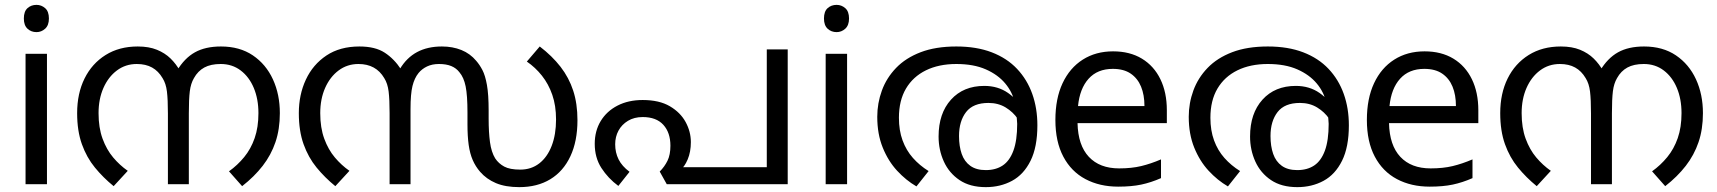

<svg xmlns="http://www.w3.org/2000/svg" viewBox="-20 -757 7057 789"><path d="M173 -536V0H85V-536ZM130 -737Q150 -737 165.5 -723.5Q181 -710 181 -681Q181 -653 165.5 -639Q150 -625 130 -625Q108 -625 93 -639Q78 -653 78 -681Q78 -710 93 -723.5Q108 -737 130 -737Z M546 -566Q592 -566 625 -552.5Q658 -539 681 -516.5Q704 -494 720 -465L707 -466Q738 -518 781 -542Q824 -566 888 -566Q965 -566 1019 -529.5Q1073 -493 1101.5 -431Q1130 -369 1130 -292Q1130 -226 1112 -173Q1094 -120 1059.5 -75.5Q1025 -31 975 8L921 -53Q956 -78 983.5 -111.5Q1011 -145 1026.5 -189.5Q1042 -234 1042 -292Q1042 -350 1023 -395.5Q1004 -441 969 -467.5Q934 -494 887 -494Q846 -494 819.5 -479.5Q793 -465 777 -436Q764 -414 760 -382Q756 -350 756 -291V0H670V-291Q670 -348 666 -381Q662 -414 648 -436Q631 -465 605 -479.5Q579 -494 542 -494Q496 -494 460.5 -467.5Q425 -441 405 -395.5Q385 -350 385 -292Q385 -232 401.5 -187Q418 -142 445 -110Q472 -78 505 -55L447 8Q404 -27 370 -68.5Q336 -110 316.5 -164.5Q297 -219 297 -292Q297 -373 327.5 -434.5Q358 -496 414 -531Q470 -566 546 -566Z M1796 -566Q1840 -566 1876 -551.5Q1912 -537 1937 -507Q1951 -491 1962.5 -469Q1974 -447 1981 -408Q1988 -369 1988 -303V-269Q1988 -214 1993.5 -173Q1999 -132 2015 -106Q2029 -85 2052 -72.5Q2075 -60 2118 -60Q2163 -60 2196 -85.5Q2229 -111 2247 -157.5Q2265 -204 2265 -266Q2265 -323 2249.5 -367.5Q2234 -412 2207 -446Q2180 -480 2145 -504L2198 -566Q2249 -527 2283.5 -482.5Q2318 -438 2335.5 -384.5Q2353 -331 2353 -263Q2353 -177 2324 -115Q2295 -53 2241.5 -20.5Q2188 12 2114 12Q2057 12 2018 -4.5Q1979 -21 1953 -51Q1934 -73 1922.5 -99.5Q1911 -126 1906 -161.5Q1901 -197 1901 -246V-295Q1901 -365 1893.5 -402Q1886 -439 1868 -460Q1855 -477 1834.5 -485.5Q1814 -494 1784 -494Q1756 -494 1735 -484Q1714 -474 1700 -457Q1683 -436 1675 -403.5Q1667 -371 1667 -309V0H1581V-292Q1581 -348 1577 -381Q1573 -414 1559 -436Q1542 -465 1515.5 -479.5Q1489 -494 1453 -494Q1407 -494 1371.5 -467.5Q1336 -441 1316 -395.5Q1296 -350 1296 -292Q1296 -232 1312.5 -187Q1329 -142 1356 -110Q1383 -78 1416 -55L1358 8Q1315 -27 1281 -68.5Q1247 -110 1227.5 -164.5Q1208 -219 1208 -292Q1208 -368 1237 -430Q1266 -492 1321.5 -529Q1377 -566 1457 -566Q1522 -566 1561 -540.5Q1600 -515 1628 -472L1623 -473Q1651 -520 1694 -543Q1737 -566 1796 -566Z M2621 -346Q2689 -346 2732.5 -320.5Q2776 -295 2797.5 -255.5Q2819 -216 2819 -173Q2819 -133 2806 -102Q2793 -71 2774 -57L2749 -70H3131V-554H3217V0H2720L2691 -52Q2711 -72 2723 -96.5Q2735 -121 2735 -158Q2735 -212 2706 -244Q2677 -276 2621 -276Q2586 -276 2560.5 -260.5Q2535 -245 2521.5 -220Q2508 -195 2508 -164Q2508 -130 2522 -102Q2536 -74 2567 -51L2521 7Q2479 -24 2451.5 -66.5Q2424 -109 2424 -166Q2424 -219 2448.5 -259.5Q2473 -300 2517.5 -323Q2562 -346 2621 -346Z M3461 -536V0H3373V-536ZM3418 -737Q3438 -737 3453.5 -723.5Q3469 -710 3469 -681Q3469 -653 3453.5 -639Q3438 -625 3418 -625Q3396 -625 3381 -639Q3366 -653 3366 -681Q3366 -710 3381 -723.5Q3396 -737 3418 -737Z M3910 -566Q3993 -566 4055.5 -542Q4118 -518 4159.5 -474Q4201 -430 4222 -371Q4243 -312 4243 -242Q4243 -153 4215 -96.5Q4187 -40 4139 -14Q4091 12 4031 12Q3966 12 3923 -17Q3880 -46 3858.5 -93.5Q3837 -141 3837 -196Q3837 -291 3888 -347.5Q3939 -404 4025 -404Q4081 -404 4122.5 -375Q4164 -346 4188 -301Q4212 -256 4214 -206L4189 -209Q4182 -240 4162.5 -268.5Q4143 -297 4112.5 -315.5Q4082 -334 4042 -334Q3979 -334 3950 -296.5Q3921 -259 3921 -198Q3921 -156 3932 -124.5Q3943 -93 3967.5 -75.5Q3992 -58 4031 -58Q4072 -58 4100.5 -77Q4129 -96 4144.5 -138Q4160 -180 4160 -248Q4160 -250 4158.5 -270Q4157 -290 4153 -310Q4152 -315 4152 -323Q4152 -331 4150 -335Q4141 -378 4111 -414Q4081 -450 4031 -472Q3981 -494 3910 -494Q3838 -494 3785 -468Q3732 -442 3703 -393Q3674 -344 3674 -273Q3674 -221 3689 -180Q3704 -139 3731.5 -108Q3759 -77 3796 -54L3746 9Q3703 -16 3666.5 -55.5Q3630 -95 3607.5 -150.5Q3585 -206 3585 -277Q3585 -333 3604 -385Q3623 -437 3662.5 -478Q3702 -519 3763.5 -542.5Q3825 -566 3910 -566Z M4554 -546Q4623 -546 4672.5 -516Q4722 -486 4748.5 -431.5Q4775 -377 4775 -304V-251H4408Q4410 -160 4454.5 -112.5Q4499 -65 4579 -65Q4630 -65 4669.5 -74.5Q4709 -84 4751 -102V-25Q4710 -7 4670 1.5Q4630 10 4575 10Q4499 10 4440.5 -21Q4382 -52 4349.5 -113.5Q4317 -175 4317 -264Q4317 -352 4346.5 -415Q4376 -478 4429.5 -512Q4483 -546 4554 -546ZM4553 -474Q4490 -474 4453.5 -433.5Q4417 -393 4410 -321H4683Q4683 -367 4669 -401Q4655 -435 4626.5 -454.5Q4598 -474 4553 -474Z M5190 -566Q5273 -566 5335.5 -542Q5398 -518 5439.5 -474Q5481 -430 5502 -371Q5523 -312 5523 -242Q5523 -153 5495 -96.5Q5467 -40 5419 -14Q5371 12 5311 12Q5246 12 5203 -17Q5160 -46 5138.5 -93.5Q5117 -141 5117 -196Q5117 -291 5168 -347.5Q5219 -404 5305 -404Q5361 -404 5402.5 -375Q5444 -346 5468 -301Q5492 -256 5494 -206L5469 -209Q5462 -240 5442.5 -268.5Q5423 -297 5392.5 -315.5Q5362 -334 5322 -334Q5259 -334 5230 -296.5Q5201 -259 5201 -198Q5201 -156 5212 -124.5Q5223 -93 5247.5 -75.5Q5272 -58 5311 -58Q5352 -58 5380.5 -77Q5409 -96 5424.5 -138Q5440 -180 5440 -248Q5440 -250 5438.5 -270Q5437 -290 5433 -310Q5432 -315 5432 -323Q5432 -331 5430 -335Q5421 -378 5391 -414Q5361 -450 5311 -472Q5261 -494 5190 -494Q5118 -494 5065 -468Q5012 -442 4983 -393Q4954 -344 4954 -273Q4954 -221 4969 -180Q4984 -139 5011.5 -108Q5039 -77 5076 -54L5026 9Q4983 -16 4946.5 -55.5Q4910 -95 4887.5 -150.5Q4865 -206 4865 -277Q4865 -333 4884 -385Q4903 -437 4942.5 -478Q4982 -519 5043.5 -542.5Q5105 -566 5190 -566Z M5834 -546Q5903 -546 5952.5 -516Q6002 -486 6028.5 -431.5Q6055 -377 6055 -304V-251H5688Q5690 -160 5734.5 -112.5Q5779 -65 5859 -65Q5910 -65 5949.5 -74.5Q5989 -84 6031 -102V-25Q5990 -7 5950 1.5Q5910 10 5855 10Q5779 10 5720.5 -21Q5662 -52 5629.5 -113.5Q5597 -175 5597 -264Q5597 -352 5626.5 -415Q5656 -478 5709.5 -512Q5763 -546 5834 -546ZM5833 -474Q5770 -474 5733.5 -433.5Q5697 -393 5690 -321H5963Q5963 -367 5949 -401Q5935 -435 5906.5 -454.5Q5878 -474 5833 -474Z M6394 -566Q6440 -566 6473 -552.5Q6506 -539 6529 -516.5Q6552 -494 6568 -465L6555 -466Q6586 -518 6629 -542Q6672 -566 6736 -566Q6813 -566 6867 -529.5Q6921 -493 6949.5 -431Q6978 -369 6978 -292Q6978 -226 6960 -173Q6942 -120 6907.5 -75.5Q6873 -31 6823 8L6769 -53Q6804 -78 6831.5 -111.5Q6859 -145 6874.5 -189.5Q6890 -234 6890 -292Q6890 -350 6871 -395.5Q6852 -441 6817 -467.5Q6782 -494 6735 -494Q6694 -494 6667.5 -479.5Q6641 -465 6625 -436Q6612 -414 6608 -382Q6604 -350 6604 -291V0H6518V-291Q6518 -348 6514 -381Q6510 -414 6496 -436Q6479 -465 6453 -479.5Q6427 -494 6390 -494Q6344 -494 6308.5 -467.5Q6273 -441 6253 -395.5Q6233 -350 6233 -292Q6233 -232 6249.5 -187Q6266 -142 6293 -110Q6320 -78 6353 -55L6295 8Q6252 -27 6218 -68.5Q6184 -110 6164.5 -164.5Q6145 -219 6145 -292Q6145 -373 6175.5 -434.5Q6206 -496 6262 -531Q6318 -566 6394 -566Z"/></svg>

Font: malayalam25
Style: Book
Weight: 400
Designer: Jelle Bosma - Monotype Design Team
Foundry: Monotype Imaging Inc.
Version: Version 2.003